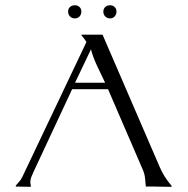

<svg xmlns="http://www.w3.org/2000/svg" viewBox="-20 -722 725 742"><path d="M42 -1 41 -2V-4.9Q47.9 -12.7 54.9 -20.8Q62 -28.8 66.4 -38.6L314 -559.6Q310.1 -566.4 304.9 -573Q299.8 -579.6 294.4 -585.9V-586.4L295.9 -587.9H375L377 -586.4L597.2 -76.7Q606 -56.2 617.4 -38.3Q628.9 -20.5 643.1 -3.9L643.6 -1Q643.1 -1 642.1 -0.5Q641.1 0 640.6 0Q616.2 0 592 -0.7Q567.9 -1.5 543.5 -1Q542.5 -17.6 540.5 -34.2Q538.6 -50.8 531.7 -66.4L397.5 -377.4H258.8L107.9 -54.2Q104 -45.9 100.6 -36.9Q97.2 -27.8 97.2 -18.1Q97.2 -11.2 99.6 -2.9L98.1 0ZM386.2 -402.3Q378.9 -418.5 371.1 -434.1Q363.3 -449.7 356 -465.6Q348.6 -481.4 342.3 -497.8Q335.9 -514.2 331.5 -531.2L270 -402.3ZM269 -701.7Q279.8 -701.7 287.1 -695.1Q294.4 -688.5 294.4 -677.2Q294.4 -666 287.4 -658.4Q280.3 -650.9 269 -650.9Q257.8 -650.9 250.5 -658.4Q243.2 -666 243.2 -677.2Q243.2 -688.5 250.7 -695.1Q258.3 -701.7 269 -701.7ZM405.3 -701.7Q416 -701.7 423.1 -694.8Q430.2 -688 430.2 -677.2Q430.2 -666.5 423.3 -658.7Q416.5 -650.9 405.3 -650.9Q394 -650.9 386.7 -658.4Q379.4 -666 379.4 -677.2Q379.4 -688.5 387 -695.1Q394.5 -701.7 405.3 -701.7Z"/></svg>

Font: CAT Linz
Style: Regular
Weight: 400
Designer: Peter Wiegel
Foundry: Peter Wiegel
Version: Version 1.08